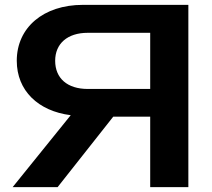

<svg xmlns="http://www.w3.org/2000/svg" viewBox="-20 -770 874 790"><path d="M598 0H755V-750H321C159 -750 49 -657 49 -520C49 -397 137 -313 271 -296L32 0H217L446 -290H598ZM341 -404C257 -404 207 -448 207 -520C207 -590 257 -635 341 -635H598V-404Z"/></svg>

Font: Bounded Med
Style: Regular
Weight: 500
Designer: Vlad Churkin
Version: Version 3.0